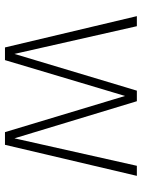

<svg xmlns="http://www.w3.org/2000/svg" viewBox="81 -652 571 773"><g transform="rotate(90 366.5 -265.5)"><path d="M512 0 352 -531H387.5L541.5 -23H533.5L647.5 -531H688L563 0ZM171 0 45 -531H85.5L200.5 -23H192.5L345 -531H380.5L222 0Z"/></g></svg>

Font: Epilogue ExtraLight
Style: Regular
Weight: 250
Designer: Tyler Finck
Foundry: Etcetera Type Co
Version: Version 2.112